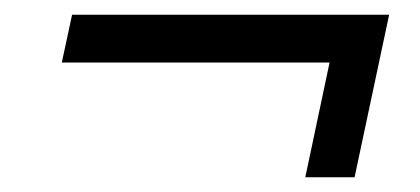

<svg xmlns="http://www.w3.org/2000/svg" viewBox="-20 -388 571 261"><path d="M395 -147 428 -303H64L78 -368H509L462 -147Z"/></svg>

Font: Kanit Light
Style: Italic
Weight: 300
Italic angle: -12°
Designer: Katatrad Team
Foundry: CadsonDemak
Version: Version 2.000; ttfautohint (v1.8.3)